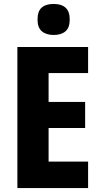

<svg xmlns="http://www.w3.org/2000/svg" viewBox="-20 -952 511 972"><path d="M426 0H68V-714H426V-582H226V-436H411V-304H226V-134H426ZM252 -932Q291 -932 312 -913Q333 -894 333 -853Q333 -812 311.5 -793.5Q290 -775 252 -775Q214 -775 192 -793.5Q170 -812 170 -853Q170 -895 191 -913.5Q212 -932 252 -932Z"/></svg>

Font: Noto Sans Devanagari Condensed ExtraBold
Style: Regular
Weight: 800
Width: 3
Designer: Jelle Bosma - Monotype Design Team
Foundry: Monotype Imaging Inc.
Version: Version 2.004; ttfautohint (v1.8.4.7-5d5b)